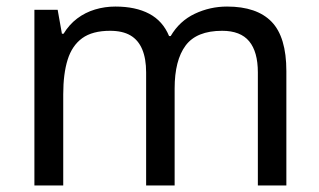

<svg xmlns="http://www.w3.org/2000/svg" viewBox="-20 -566 975 586"><path d="M673 -546Q764 -546 809 -499.5Q854 -453 854 -349V0H767V-345Q767 -408 740.5 -440Q714 -472 658 -472Q580 -472 546.5 -427Q513 -382 513 -296V0H426V-345Q426 -387 414 -415.5Q402 -444 378 -458Q354 -472 316 -472Q262 -472 231 -449.5Q200 -427 186.5 -384Q173 -341 173 -278V0H85V-536H156L169 -463H174Q191 -491 215.5 -509.5Q240 -528 270 -537Q300 -546 332 -546Q394 -546 435.5 -524Q477 -502 496 -456H501Q528 -502 574.5 -524Q621 -546 673 -546Z"/></svg>

Font: Noto Sans Devanagari
Style: Regular
Weight: 400
Designer: Jelle Bosma - Monotype Design Team
Foundry: Monotype Imaging Inc.
Version: Version 2.003